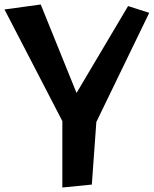

<svg xmlns="http://www.w3.org/2000/svg" viewBox="-28 -820 683 853"><path d="M249 13V-282L-8 -778L153 -800L312 -407L541 -793L635 -763L400 -278L380 0Z"/></svg>

Font: RocknRoll One
Style: Regular
Weight: 400
Designer: Fontworks Inc.
Foundry: Fontworks Inc.
Version: Version 1.100